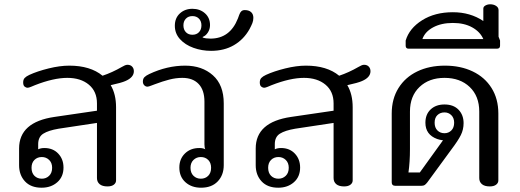

<svg xmlns="http://www.w3.org/2000/svg" viewBox="-20 -866 2423 895"><path d="M69 -96V-174Q69 -297 234 -321L432 -350V-384Q432 -440 394 -471.5Q356 -503 294 -503Q230 -503 143 -469Q136 -466 125 -461.5Q114 -457 109 -457Q101 -457 94.5 -462.5Q88 -468 88 -482Q88 -495 95 -502.5Q102 -510 117 -517Q154 -534 206.5 -547Q259 -560 303 -560Q401 -560 458 -513Q503 -528 548 -554Q555 -558 561.5 -561Q568 -564 574 -564Q588 -564 596 -555.5Q604 -547 604 -534Q604 -505 564 -488Q546 -480 496 -469Q521 -427 521 -366V-25Q521 -13 510.5 -5Q500 3 481 3Q457 3 444.5 -7.5Q432 -18 432 -36V-293L253 -266Q206 -258 182 -243Q158 -228 158 -194V-170Q170 -176 187 -176Q227 -176 251.5 -150Q276 -124 276 -85Q276 -42 247 -16.5Q218 9 174 9Q124 9 96.5 -20.5Q69 -50 69 -96ZM223 -84Q223 -107 209 -120.5Q195 -134 175 -134Q154 -134 140.5 -120.5Q127 -107 127 -84Q127 -60 140.5 -46.5Q154 -33 175 -33Q195 -33 209 -46.5Q223 -60 223 -84Z M816 -85Q816 -125 842 -150.5Q868 -176 909 -176Q927 -176 937 -170Q933 -178 933 -193V-392Q933 -446 906 -474.5Q879 -503 830 -503Q800 -503 769 -495Q738 -487 701 -473Q697 -472 685 -467Q673 -462 667 -462Q659 -462 652.5 -468.5Q646 -475 646 -486Q646 -499 653.5 -506.5Q661 -514 676 -521Q759 -560 843 -560Q922 -560 972.5 -515Q1023 -470 1023 -384V-96Q1023 -50 995 -20.5Q967 9 917 9Q873 9 844.5 -16.5Q816 -42 816 -85ZM964 -84Q964 -107 950.5 -120.5Q937 -134 916 -134Q896 -134 882 -120.5Q868 -107 868 -84Q868 -60 882 -46.5Q896 -33 916 -33Q937 -33 950.5 -46.5Q964 -60 964 -84Z M795 -746Q795 -782 818.5 -803.5Q842 -825 877 -825Q912 -825 935.5 -804Q959 -783 959 -749Q959 -730 949 -714.5Q939 -699 925 -694V-691Q939 -686 961 -686Q1052 -686 1089 -780Q1091 -785 1095 -796.5Q1099 -808 1105 -813.5Q1111 -819 1121 -819Q1140 -819 1150.5 -809.5Q1161 -800 1161 -783Q1161 -770 1156.5 -758.5Q1152 -747 1143 -730Q1116 -682 1070.5 -655.5Q1025 -629 964 -629Q921 -629 882 -643Q843 -657 819 -683.5Q795 -710 795 -746ZM919 -748Q919 -767 907.5 -779Q896 -791 877 -791Q858 -791 846.5 -779Q835 -767 835 -748Q835 -728 846.5 -716Q858 -704 877 -704Q896 -704 907.5 -716Q919 -728 919 -748Z M1172 -96V-174Q1172 -297 1337 -321L1535 -350V-384Q1535 -440 1497 -471.5Q1459 -503 1397 -503Q1333 -503 1246 -469Q1239 -466 1228 -461.5Q1217 -457 1212 -457Q1204 -457 1197.5 -462.5Q1191 -468 1191 -482Q1191 -495 1198 -502.5Q1205 -510 1220 -517Q1257 -534 1309.5 -547Q1362 -560 1406 -560Q1504 -560 1561 -513Q1606 -528 1651 -554Q1658 -558 1664.5 -561Q1671 -564 1677 -564Q1691 -564 1699 -555.5Q1707 -547 1707 -534Q1707 -505 1667 -488Q1649 -480 1599 -469Q1624 -427 1624 -366V-25Q1624 -13 1613.5 -5Q1603 3 1584 3Q1560 3 1547.5 -7.5Q1535 -18 1535 -36V-293L1356 -266Q1309 -258 1285 -243Q1261 -228 1261 -194V-170Q1273 -176 1290 -176Q1330 -176 1354.5 -150Q1379 -124 1379 -85Q1379 -42 1350 -16.5Q1321 9 1277 9Q1227 9 1199.5 -20.5Q1172 -50 1172 -96ZM1326 -84Q1326 -107 1312 -120.5Q1298 -134 1278 -134Q1257 -134 1243.5 -120.5Q1230 -107 1230 -84Q1230 -60 1243.5 -46.5Q1257 -33 1278 -33Q1298 -33 1312 -46.5Q1326 -60 1326 -84Z M2214 -36V-346Q2214 -418 2169.5 -460.5Q2125 -503 2052 -503Q1980 -503 1935.5 -460.5Q1891 -418 1891 -346V-171Q1891 -111 1884 -62H1937L2045 -212Q2029 -214 2018 -218Q1963 -238 1963 -294Q1963 -333 1987.5 -356Q2012 -379 2052 -379Q2094 -379 2117.5 -354.5Q2141 -330 2141 -292Q2141 -262 2128 -236Q2115 -210 2084 -169L1972 -16Q1965 -7 1959.5 -3.5Q1954 0 1945 0H1822Q1806 0 1806 -16V-337Q1806 -405 1837.5 -455.5Q1869 -506 1925 -533Q1981 -560 2054 -560Q2127 -560 2183.5 -533Q2240 -506 2271.5 -455.5Q2303 -405 2303 -337V-25Q2303 -13 2292.5 -5Q2282 3 2263 3Q2239 3 2226.5 -7.5Q2214 -18 2214 -36ZM2097 -294Q2097 -316 2084 -329Q2071 -342 2052 -342Q2032 -342 2019 -329.5Q2006 -317 2006 -294Q2006 -271 2019 -258Q2032 -245 2052 -245Q2071 -245 2084 -258Q2097 -271 2097 -294Z M2304 -695Q2307 -689 2311 -677V-653Q2311 -639 2296 -639H1885Q1871 -639 1871 -653V-677Q1888 -734 1947.5 -771.5Q2007 -809 2091 -809Q2172 -809 2233 -768V-826Q2233 -835 2243 -840.5Q2253 -846 2265 -846Q2281 -846 2292.5 -838.5Q2304 -831 2304 -819ZM2233 -684Q2218 -718 2181 -738.5Q2144 -759 2091 -759Q2037 -759 1999 -738.5Q1961 -718 1949 -684Z"/></svg>

Font: Maitree Medium
Style: Regular
Weight: 500
Designer: CadsonDemak Team
Foundry: CadsonDemak
Version: Version 1.010